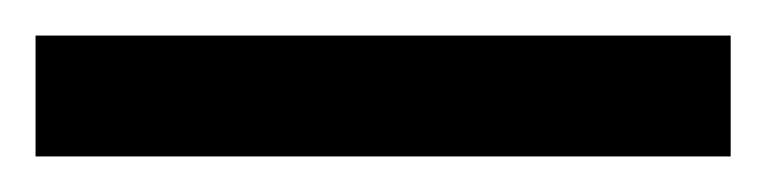

<svg xmlns="http://www.w3.org/2000/svg" viewBox="-22 70 431 108"><path d="M389 158V90H-2V158Z"/></svg>

Font: Noto Sans Sinhala UI SemiCondensed
Style: Bold
Weight: 700
Width: 4
Designer: Jelle Bosma - Monotype Design Team
Foundry: Monotype Imaging Inc.
Version: Version 2.006